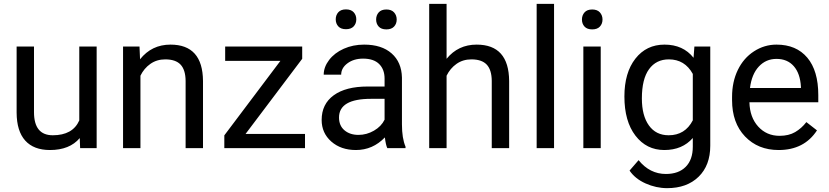

<svg xmlns="http://www.w3.org/2000/svg" viewBox="-20 -770 4310 998"><path d="M394.5 -52.2Q341.8 9.8 239.7 9.8Q155.3 9.8 111.1 -39.3Q66.9 -88.4 66.4 -184.6V-528.3H156.7V-187Q156.7 -66.9 254.4 -66.9Q357.9 -66.9 392.1 -144V-528.3H482.4V0H396.5Z M705.1 -528.3 708 -461.9Q768.6 -538.1 866.2 -538.1Q1033.7 -538.1 1035.2 -349.1V0H944.8V-349.6Q944.3 -406.7 918.7 -434.1Q893.1 -461.4 838.9 -461.4Q794.9 -461.4 761.7 -438Q728.5 -414.6 710 -376.5V0H619.6V-528.3Z M1256.3 -73.7H1565.4V0H1146V-66.4L1437.5 -453.6H1150.4V-528.3H1550.8V-464.4Z M1993.2 0Q1985.4 -15.6 1980.5 -55.7Q1917.5 9.8 1830.1 9.8Q1752 9.8 1701.9 -34.4Q1651.9 -78.6 1651.9 -146.5Q1651.9 -229 1714.6 -274.7Q1777.3 -320.3 1891.1 -320.3H1979V-361.8Q1979 -409.2 1950.7 -437.3Q1922.4 -465.3 1867.2 -465.3Q1818.8 -465.3 1786.1 -440.9Q1753.4 -416.5 1753.4 -381.8H1662.6Q1662.6 -421.4 1690.7 -458.3Q1718.8 -495.1 1766.8 -516.6Q1814.9 -538.1 1872.6 -538.1Q1963.9 -538.1 2015.6 -492.4Q2067.4 -446.8 2069.3 -366.7V-123.5Q2069.3 -50.8 2087.9 -7.8V0ZM1843.3 -68.8Q1885.7 -68.8 1923.8 -90.8Q1961.9 -112.8 1979 -147.9V-256.3H1908.2Q1742.2 -256.3 1742.2 -159.2Q1742.2 -116.7 1770.5 -92.8Q1798.8 -68.8 1843.3 -68.8ZM1725.1 -669.4Q1725.1 -691.4 1738.5 -706.3Q1752 -721.2 1778.3 -721.2Q1804.7 -721.2 1818.4 -706.3Q1832 -691.4 1832 -669.4Q1832 -647.5 1818.4 -632.8Q1804.7 -618.2 1778.3 -618.2Q1752 -618.2 1738.5 -632.8Q1725.1 -647.5 1725.1 -669.4ZM1935.1 -668.5Q1935.1 -690.4 1948.5 -705.6Q1961.9 -720.7 1988.3 -720.7Q2014.6 -720.7 2028.3 -705.6Q2042 -690.4 2042 -668.5Q2042 -646.5 2028.3 -631.8Q2014.6 -617.2 1988.3 -617.2Q1961.9 -617.2 1948.5 -631.8Q1935.1 -646.5 1935.1 -668.5Z M2301.3 -464.4Q2361.3 -538.1 2457.5 -538.1Q2625 -538.1 2626.5 -349.1V0H2536.1V-349.6Q2535.6 -406.7 2510 -434.1Q2484.4 -461.4 2430.2 -461.4Q2386.2 -461.4 2353 -438Q2319.8 -414.6 2301.3 -376.5V0H2210.9V-750H2301.3Z M2859.9 0H2769.5V-750H2859.9Z M3102.5 0H3012.2V-528.3H3102.5ZM3004.9 -668.5Q3004.9 -690.4 3018.3 -705.6Q3031.7 -720.7 3058.1 -720.7Q3084.5 -720.7 3098.1 -705.6Q3111.8 -690.4 3111.8 -668.5Q3111.8 -646.5 3098.1 -631.8Q3084.5 -617.2 3058.1 -617.2Q3031.7 -617.2 3018.3 -631.8Q3004.9 -646.5 3004.9 -668.5Z M3225.6 -268.6Q3225.6 -392.1 3282.7 -465.1Q3339.8 -538.1 3434.1 -538.1Q3530.8 -538.1 3585 -469.7L3589.4 -528.3H3671.9V-12.7Q3671.9 89.8 3611.1 148.9Q3550.3 208 3447.8 208Q3390.6 208 3335.9 183.6Q3281.2 159.2 3252.4 116.7L3299.3 62.5Q3357.4 134.3 3441.4 134.3Q3507.3 134.3 3544.2 97.2Q3581.1 60.1 3581.1 -7.3V-52.7Q3526.9 9.8 3433.1 9.8Q3340.3 9.8 3283 -64.9Q3225.6 -139.6 3225.6 -268.6ZM3316.4 -258.3Q3316.4 -168.9 3353 -117.9Q3389.6 -66.9 3455.6 -66.9Q3541 -66.9 3581.1 -144.5V-385.7Q3539.6 -461.4 3456.5 -461.4Q3390.6 -461.4 3353.5 -410.2Q3316.4 -358.9 3316.4 -258.3Z M4027.3 9.8Q3919.9 9.8 3852.5 -60.8Q3785.2 -131.3 3785.2 -249.5V-266.1Q3785.2 -344.7 3815.2 -406.5Q3845.2 -468.3 3899.2 -503.2Q3953.1 -538.1 4016.1 -538.1Q4119.1 -538.1 4176.3 -470.2Q4233.4 -402.3 4233.4 -275.9V-238.3H3875.5Q3877.4 -160.2 3921.1 -112.1Q3964.8 -64 4032.2 -64Q4080.1 -64 4113.3 -83.5Q4146.5 -103 4171.4 -135.3L4226.6 -92.3Q4160.2 9.8 4027.3 9.8ZM4016.1 -463.9Q3961.4 -463.9 3924.3 -424.1Q3887.2 -384.3 3878.4 -312.5H4143.1V-319.3Q4139.2 -388.2 4106 -426Q4072.8 -463.9 4016.1 -463.9Z"/></svg>

Font: TypoPRO Roboto
Style: Regular
Weight: 400
Designer: Google
Version: Version 2.136; 2016